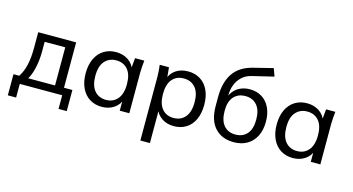

<svg xmlns="http://www.w3.org/2000/svg" viewBox="-97 -1148 3243 1766"><g transform="rotate(15 1524.5 -264.5)"><path d="M26 130V-71H81Q115 -122 130.5 -191Q146 -260 146 -355V-503H507V-71H587V130H509V0H105V130ZM167 -70H422V-433H226V-339Q226 -263 211 -191.5Q196 -120 167 -70Z M887 9Q821 9 771 -22Q721 -53 693 -112Q665 -171 665 -252Q665 -333 693 -391.5Q721 -450 771 -481Q821 -512 887 -512Q954 -512 1003.5 -478.5Q1053 -445 1069 -387H1057L1068 -503H1156Q1153 -473 1150.5 -443Q1148 -413 1148 -384V0H1057V-115H1068Q1052 -58 1002.5 -24.5Q953 9 887 9ZM908 -63Q976 -63 1017 -111Q1058 -159 1058 -252Q1058 -345 1017 -392Q976 -439 908 -439Q840 -439 798.5 -392Q757 -345 757 -252Q757 -159 798 -111Q839 -63 908 -63Z M1311 216V-384Q1311 -413 1309 -443Q1307 -473 1303 -503H1391L1402 -387H1391Q1406 -445 1455 -478.5Q1504 -512 1572 -512Q1639 -512 1689 -481Q1739 -450 1766.5 -391.5Q1794 -333 1794 -252Q1794 -171 1766.5 -112Q1739 -53 1689 -22Q1639 9 1572 9Q1505 9 1456.5 -24.5Q1408 -58 1391 -115H1402V216ZM1551 -63Q1620 -63 1661 -111Q1702 -159 1702 -252Q1702 -345 1661 -392Q1620 -439 1551 -439Q1482 -439 1441.5 -392Q1401 -345 1401 -252Q1401 -159 1441.5 -111Q1482 -63 1551 -63Z M2143 9Q2030 9 1964 -62Q1898 -133 1898 -270V-357Q1898 -497 1957 -583Q2016 -669 2140 -699L2324 -745L2351 -671L2147 -622Q2092 -609 2056 -575Q2020 -541 2002.5 -495Q1985 -449 1985 -397V-354H1971Q1983 -399 2009.5 -432Q2036 -465 2076 -482.5Q2116 -500 2164 -500Q2229 -500 2278 -470Q2327 -440 2354.5 -383.5Q2382 -327 2382 -249Q2382 -169 2352.5 -111Q2323 -53 2269 -22Q2215 9 2143 9ZM2140 -63Q2210 -63 2250.5 -109Q2291 -155 2291 -246Q2291 -335 2250.5 -382Q2210 -429 2140 -429Q2070 -429 2029.5 -383Q1989 -337 1989 -252Q1989 -157 2029.5 -110Q2070 -63 2140 -63Z M2706 9Q2640 9 2590 -22Q2540 -53 2512 -112Q2484 -171 2484 -252Q2484 -333 2512 -391.5Q2540 -450 2590 -481Q2640 -512 2706 -512Q2773 -512 2822.5 -478.5Q2872 -445 2888 -387H2876L2887 -503H2975Q2972 -473 2969.5 -443Q2967 -413 2967 -384V0H2876V-115H2887Q2871 -58 2821.5 -24.5Q2772 9 2706 9ZM2727 -63Q2795 -63 2836 -111Q2877 -159 2877 -252Q2877 -345 2836 -392Q2795 -439 2727 -439Q2659 -439 2617.5 -392Q2576 -345 2576 -252Q2576 -159 2617 -111Q2658 -63 2727 -63Z"/></g></svg>

Font: Mulish Medium
Style: Regular
Weight: 500
Designer: Vernon Adams
Foundry: Vernon Adams
Version: Version 3.603; ttfautohint (v1.8.3)